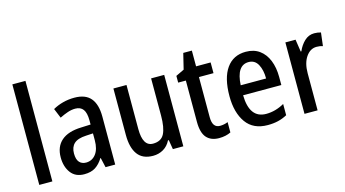

<svg xmlns="http://www.w3.org/2000/svg" viewBox="-84 -1076 2522 1402"><g transform="rotate(-15 1177.0 -375.0)"><path d="M167 0H68V-760H167Z M480 -549Q563 -549 602.5 -502Q642 -455 642 -363V0H569L552 -74H550Q524 -32 491 -11Q458 10 407 10Q340 10 305.5 -36.5Q271 -83 271 -153Q271 -234 322 -278.5Q373 -323 472 -326L544 -329V-360Q544 -417 524.5 -443.5Q505 -470 465 -470Q437 -470 407.5 -460Q378 -450 346 -434L316 -507Q351 -527 392.5 -538Q434 -549 480 -549ZM491 -259Q428 -256 400 -230Q372 -204 372 -156Q372 -111 390.5 -90Q409 -69 441 -69Q487 -69 515.5 -106Q544 -143 544 -210V-262Z M1157 -540V0H1078L1066 -71H1060Q1040 -31 1005 -10.5Q970 10 927 10Q848 10 810.5 -41.5Q773 -93 773 -188V-540H872V-207Q872 -76 949 -76Q1011 -76 1034.5 -122Q1058 -168 1058 -259V-540Z M1455 -75Q1470 -75 1485.5 -78Q1501 -81 1515 -87V-9Q1497 0 1474.5 5Q1452 10 1426 10Q1365 10 1332 -27Q1299 -64 1299 -147V-459H1241V-510L1304 -540L1333 -659H1398V-540H1508V-459H1398V-155Q1398 -75 1455 -75Z M1775 -549Q1836 -549 1878 -518.5Q1920 -488 1942 -433.5Q1964 -379 1964 -308V-247H1675Q1678 -72 1804 -72Q1874 -72 1941 -110V-25Q1908 -7 1872.5 1.5Q1837 10 1794 10Q1685 10 1631 -65.5Q1577 -141 1577 -266Q1577 -403 1628.5 -476Q1680 -549 1775 -549ZM1776 -471Q1685 -471 1677 -322H1869Q1869 -386 1846 -428.5Q1823 -471 1776 -471Z M2293 -550Q2319 -550 2343 -543L2331 -443Q2311 -450 2284 -450Q2236 -450 2204 -403.5Q2172 -357 2172 -281V0H2073V-540H2150L2164 -447H2169Q2188 -491 2219.5 -520.5Q2251 -550 2293 -550Z"/></g></svg>

Font: Noto Sans Georgian Condensed Medium
Style: Regular
Weight: 500
Width: 3
Designer: Monotype Design Team, Akaki Razmadze
Foundry: Google LLC
Version: Version 2.005; ttfautohint (v1.8.4.7-5d5b)